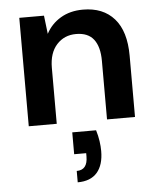

<svg xmlns="http://www.w3.org/2000/svg" viewBox="-55 -555 717 875"><g transform="rotate(-5 304.0 -117.0)"><path d="M65 0V-496H178L188 -412Q211 -456 254.5 -482Q298 -508 357 -508Q449 -508 500 -450Q551 -392 551 -280V0H423V-268Q423 -332 397 -366Q371 -400 316 -400Q262 -400 227.5 -362Q193 -324 193 -256V0ZM265 274V222Q315 222 315 160V145H260V45H369Q377 71 380.5 95.5Q384 120 384 141Q384 205 354 239.5Q324 274 265 274Z"/></g></svg>

Font: DeepMind Sans
Style: Bold
Weight: 700
Designer: Jonny Pinhorn / Modifications: Colophon Foundry
Foundry: Colophon Foundry
Version: Version 1.002; ttfautohint (v1.8.2)